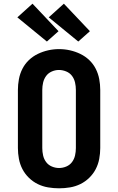

<svg xmlns="http://www.w3.org/2000/svg" viewBox="-20 -1012 640 1040"><path d="M300 8Q270 8 240.5 3Q211 -2 184.5 -15Q158 -28 136.5 -49Q115 -70 101.5 -96Q88 -122 82.5 -151.5Q77 -181 77 -210V-525Q77 -554 82.5 -583.5Q88 -613 101.5 -639.5Q115 -666 136.5 -686.5Q158 -707 185 -720Q212 -733 241 -739.5Q270 -746 300 -746Q330 -746 359 -739.5Q388 -733 415 -720Q442 -707 463.5 -686.5Q485 -666 498.5 -639.5Q512 -613 517.5 -583.5Q523 -554 523 -525V-210Q523 -181 517.5 -151.5Q512 -122 498.5 -96Q485 -70 463.5 -49Q442 -28 415.5 -15Q389 -2 359.5 3Q330 8 300 8ZM300 -102Q320 -102 339 -110Q358 -118 370 -134Q382 -150 386.5 -170Q391 -190 391 -210V-525Q391 -545 386.5 -565Q382 -585 370 -601Q358 -617 338.5 -625Q319 -633 299 -633Q279 -633 260 -624.5Q241 -616 229.5 -600Q218 -584 213.5 -564.5Q209 -545 209 -525V-210Q209 -190 213.5 -170Q218 -150 230 -134Q242 -118 261 -110Q280 -102 300 -102ZM404 -787 244 -918 326 -992 467 -843ZM234 -787 74 -918 156 -992 297 -843Z"/></svg>

Font: Iosevka Curly Slab XBdEx
Style: Regular
Weight: 800
Width: 7
Monospace: yes
Designer: Belleve Invis
Foundry: Belleve Invis
Version: Version 11.0.0; ttfautohint (v1.8.3)